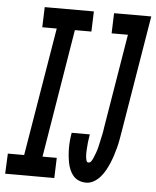

<svg xmlns="http://www.w3.org/2000/svg" viewBox="-90 -780 678 833"><g transform="rotate(5 249.0 -363.5)"><path d="M-37 0 -33 -88H38L131 -647H68L71 -735H285L282 -647H210L118 -88H180L177 0ZM316 8Q299 8 284.5 2Q270 -4 260 -15.5Q250 -27 244 -41.5Q238 -56 235 -71.5Q232 -87 230.5 -103.5Q229 -120 229 -136Q229 -152 230.5 -168.5Q232 -185 235 -202H314Q313 -195 312 -188.5Q311 -182 310 -175.5Q309 -169 308.5 -162.5Q308 -156 307.5 -150Q307 -144 306.5 -137.5Q306 -131 306 -124.5Q306 -118 306 -111.5Q306 -105 307 -99Q308 -93 310 -86.5Q312 -80 319 -80Q326 -80 330.5 -86.5Q335 -93 338 -100Q341 -107 343.5 -113.5Q346 -120 348.5 -126.5Q351 -133 353 -140Q355 -147 356.5 -154Q358 -161 359.5 -167.5Q361 -174 362.5 -181Q364 -188 365.5 -195Q367 -202 368.5 -208.5Q370 -215 371 -222Q372 -229 373 -236L441 -647H370L373 -735H535L450 -222Q447 -204 444 -187.5Q441 -171 436.5 -154Q432 -137 426.5 -120Q421 -103 414 -86.5Q407 -70 398.5 -54.5Q390 -39 377.5 -24.5Q365 -10 349 -1Q333 8 316 8Z"/></g></svg>

Font: Iosevka Curly Slab SmBdObl
Style: Regular
Weight: 600
Italic angle: -9°
Monospace: yes
Designer: Belleve Invis
Foundry: Belleve Invis
Version: Version 11.0.0; ttfautohint (v1.8.3)